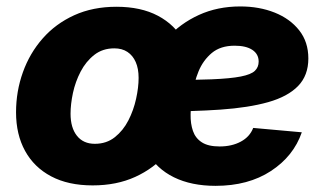

<svg xmlns="http://www.w3.org/2000/svg" viewBox="-20 -571 1017 602"><path d="M270.5 10.3Q193.8 10.3 140.4 -18.1Q86.9 -46.4 58.6 -97.9Q30.3 -149.4 30.3 -218.8Q30.3 -284.7 51.8 -344.5Q73.2 -404.3 113.8 -450.4Q154.3 -496.6 212.6 -523.2Q271 -549.8 345.2 -549.8Q421.9 -549.8 475.3 -521.5Q528.8 -493.2 557.1 -441.7Q585.4 -390.1 585.4 -320.8Q585.4 -254.9 564.5 -195.3Q543.5 -135.7 502.9 -89.4Q462.4 -43 404.1 -16.4Q345.7 10.3 270.5 10.3ZM277.3 -120.1Q314 -120.1 340.1 -140.9Q366.2 -161.6 382.6 -193.6Q398.9 -225.6 406.7 -261.2Q414.6 -296.9 414.6 -326.7Q414.6 -356 405.5 -376.5Q396.5 -397 379.6 -408.2Q362.8 -419.4 338.4 -419.4Q301.8 -419.4 275.6 -398.9Q249.5 -378.4 232.9 -346.7Q216.3 -314.9 208.7 -279.5Q201.2 -244.1 201.2 -214.4Q201.2 -170.4 221.2 -145.3Q241.2 -120.1 277.3 -120.1ZM655.8 11.7Q580.1 11.7 525.4 -15.1Q470.7 -42 441.7 -93Q412.6 -144 413.6 -215.8Q414.6 -283.2 437.7 -343.8Q460.9 -404.3 503.2 -450.9Q545.4 -497.6 603.8 -524.2Q662.1 -550.8 733.4 -550.8Q793 -550.8 841.3 -531.5Q889.6 -512.2 918.2 -475.8Q946.8 -439.5 946.8 -387.7Q946.8 -334.5 914.6 -301.3Q882.3 -268.1 820.8 -250.7Q759.3 -233.4 671.4 -227.3Q583.5 -221.2 472.2 -221.2L488.8 -319.8Q584 -319.8 643.3 -322.3Q702.6 -324.7 734.9 -331.1Q767.1 -337.4 779.1 -348.9Q791 -360.4 791 -377.9Q791 -401.4 771.2 -414.6Q751.5 -427.7 715.8 -427.7Q671.4 -427.7 644 -404.8Q616.7 -381.8 602.5 -347.2Q588.4 -312.5 583.3 -275.9Q578.1 -239.3 577.6 -211.9Q577.1 -183.1 585 -160.4Q592.8 -137.7 612.8 -124.8Q632.8 -111.8 668.5 -111.8Q707 -111.8 735.1 -127Q763.2 -142.1 773.9 -169.9L926.3 -156.2Q900.4 -81.1 829.3 -34.7Q758.3 11.7 655.8 11.7Z"/></svg>

Font: Inter 16pt ExtraBold
Style: Italic
Weight: 800
Italic angle: -9.3988°
Version: Version 4.001;git-66647c0bb